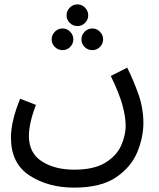

<svg xmlns="http://www.w3.org/2000/svg" viewBox="-20 -627 725 877"><path d="M30 1Q30 120 115.5 175Q201 230 318 230Q441 230 510 183Q579 136 607 68Q635 0 635 -65Q635 -132 612.5 -196Q590 -260 561 -318L486 -280Q525 -200 539.5 -146Q554 -92 554 -54Q554 -7 532.5 39.5Q511 86 459.5 117Q408 148 319 148Q230 148 171 110Q112 72 112 -6Q112 -63 144 -148L72 -176Q30 -73 30 1ZM334 -508Q354 -508 368.5 -522.5Q383 -537 383 -557Q383 -577 368.5 -592Q354 -607 334 -607Q313 -607 298.5 -592Q284 -577 284 -557Q284 -537 298.5 -522.5Q313 -508 334 -508ZM266 -398Q286 -398 300.5 -412.5Q315 -427 315 -447Q315 -467 300.5 -482Q286 -497 266 -497Q245 -497 230.5 -482Q216 -467 216 -447Q216 -427 230.5 -412.5Q245 -398 266 -398ZM402 -398Q422 -398 436.5 -412.5Q451 -427 451 -447Q451 -467 436.5 -482Q422 -497 402 -497Q381 -497 366.5 -482Q352 -467 352 -447Q352 -427 366.5 -412.5Q381 -398 402 -398Z"/></svg>

Font: Noto Sans Arabic
Style: Regular
Weight: 400
Designer: Nadine Chahine - Monotype Design Team
Foundry: Monotype Imaging Inc.
Version: Version 1.902